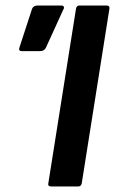

<svg xmlns="http://www.w3.org/2000/svg" viewBox="-20 -675 416 695"><path d="M166 0Q152 0 155 -12L255 -643Q257 -655 267 -655H366Q378 -655 376 -643L276 -12Q274 0 263 0ZM59 -490Q45 -490 51 -505L96 -643Q101 -655 116 -655H202Q209 -655 211 -650.5Q213 -646 209 -640L146 -502Q140 -490 125 -490Z"/></svg>

Font: Sofia Sans Condensed ExtraBold
Style: Italic
Weight: 800
Italic angle: -9°
Version: Version 4.100